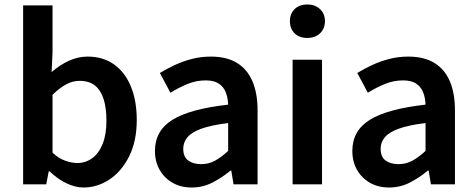

<svg xmlns="http://www.w3.org/2000/svg" viewBox="-20 -821 2119 855"><path d="M352 14Q315 14 275.5 -5Q236 -24 201 -58H197L186 0H83V-797H214V-591L210 -500Q245 -531 286 -550Q327 -569 370 -569Q439 -569 488 -534Q537 -499 563 -435.5Q589 -372 589 -287Q589 -192 555 -124.5Q521 -57 467 -21.5Q413 14 352 14ZM324 -95Q361 -95 390.5 -116.5Q420 -138 437 -180Q454 -222 454 -284Q454 -340 441.5 -379.5Q429 -419 403 -440Q377 -461 334 -461Q304 -461 275 -445.5Q246 -430 214 -399V-141Q242 -115 271.5 -105Q301 -95 324 -95Z M834 14Q785 14 748.5 -7Q712 -28 691 -64.5Q670 -101 670 -149Q670 -239 748 -287.5Q826 -336 996 -355Q995 -385 985.5 -409.5Q976 -434 954.5 -448.5Q933 -463 896 -463Q854 -463 815 -447Q776 -431 739 -408L692 -496Q723 -515 758.5 -531.5Q794 -548 834.5 -558.5Q875 -569 919 -569Q989 -569 1035 -541Q1081 -513 1104 -459.5Q1127 -406 1127 -329V0H1020L1010 -61H1006Q969 -30 926 -8Q883 14 834 14ZM876 -90Q909 -90 937.5 -105.5Q966 -121 996 -149V-273Q921 -264 877 -248Q833 -232 814.5 -209.5Q796 -187 796 -159Q796 -122 818.5 -106Q841 -90 876 -90Z M1283 0V-555H1414V0ZM1349 -652Q1313 -652 1292 -672.5Q1271 -693 1271 -727Q1271 -760 1292 -780.5Q1313 -801 1349 -801Q1383 -801 1405 -780.5Q1427 -760 1427 -727Q1427 -693 1405 -672.5Q1383 -652 1349 -652Z M1713 14Q1664 14 1627.5 -7Q1591 -28 1570 -64.5Q1549 -101 1549 -149Q1549 -239 1627 -287.5Q1705 -336 1875 -355Q1874 -385 1864.5 -409.5Q1855 -434 1833.5 -448.5Q1812 -463 1775 -463Q1733 -463 1694 -447Q1655 -431 1618 -408L1571 -496Q1602 -515 1637.5 -531.5Q1673 -548 1713.5 -558.5Q1754 -569 1798 -569Q1868 -569 1914 -541Q1960 -513 1983 -459.5Q2006 -406 2006 -329V0H1899L1889 -61H1885Q1848 -30 1805 -8Q1762 14 1713 14ZM1755 -90Q1788 -90 1816.5 -105.5Q1845 -121 1875 -149V-273Q1800 -264 1756 -248Q1712 -232 1693.5 -209.5Q1675 -187 1675 -159Q1675 -122 1697.5 -106Q1720 -90 1755 -90Z"/></svg>

Font: Noto Sans HK Thin SemiBold
Style: Regular
Weight: 600
Version: Version 2.004-H2;hotconv 1.0.118;makeotfexe 2.5.65603